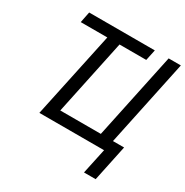

<svg xmlns="http://www.w3.org/2000/svg" viewBox="-200 -876 1182 1226"><g transform="rotate(30 391.0 -263.5)"><path d="M588 187 628 0H151L286 -634H90L106 -714H590L573 -634H376L259 -80H558L692 -714H782L648 -79H730L674 187Z"/></g></svg>

Font: Noto Sans
Style: Italic
Weight: 400
Italic angle: -12°
Designer: Monotype Design Team
Foundry: Monotype Imaging Inc.
Version: Version 2.013; ttfautohint (v1.8.4.7-5d5b)